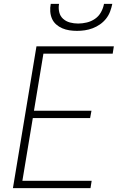

<svg xmlns="http://www.w3.org/2000/svg" viewBox="-20 -975 640 995"><path d="M47 0 169 -735H570L564 -697H205L156 -401H454L447 -363H150L96 -38H455L449 0ZM379 -815Q359 -815 339.5 -818Q320 -821 302.5 -828.5Q285 -836 271 -848.5Q257 -861 249.5 -878Q242 -895 240.5 -915Q239 -935 243 -955H286Q282 -933 287 -912Q292 -891 307 -877.5Q322 -864 342.5 -858.5Q363 -853 385 -853Q407 -853 430 -858.5Q453 -864 472.5 -877.5Q492 -891 503.5 -912Q515 -933 519 -955H562Q558 -935 550.5 -915Q543 -895 529.5 -878Q516 -861 498 -848.5Q480 -836 460 -828.5Q440 -821 419.5 -818Q399 -815 379 -815Z"/></svg>

Font: Iosevka SS04 XLt Ex
Style: Italic
Weight: 200
Width: 7
Italic angle: -9°
Monospace: yes
Designer: Belleve Invis
Foundry: Belleve Invis
Version: Version 19.0.0; ttfautohint (v1.8.4)